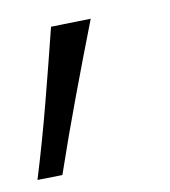

<svg xmlns="http://www.w3.org/2000/svg" viewBox="-62 -172 339 382"><g transform="rotate(-10 107.5 19.0)"><path d="M-15 167Q8 92 27.2 18Q46.5 -56 64.5 -128.5L145 -130.5Q116.5 -57 88.8 17.2Q61 91.5 35.5 166Z"/></g></svg>

Font: Heraclito Light
Style: Italic
Weight: 300
Italic angle: -12°
Designer: Kostas Bartsokas (font) & Cristiano Sobral (main changes)
Foundry: Kostas Bartsokas (font) & Cristiano Sobral (main changes)
Version: Version 1.00;July 8, 2020;FontCreator 13.0.0.2655 64-bit